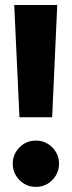

<svg xmlns="http://www.w3.org/2000/svg" viewBox="-20 -713 280 750"><path d="M35.6 -693.4H203.6L183.7 -254.9H56ZM120 -163.7Q158.1 -163.7 184.3 -137.2Q210.5 -110.7 210.5 -73.6Q210.5 -36.5 184.3 -9.7Q158.1 17 120 17Q82.3 17 56.1 -9.7Q29.8 -36.5 29.8 -73.6Q29.8 -110.7 56.1 -137.2Q82.3 -163.7 120 -163.7Z"/></svg>

Font: Fira Sans Variable
Style: Regular
Weight: 400
Designer: Carrois Corporate & Edenspiekermann AG
Foundry: Carrois Corporate GbR & Edenspiekermann AG
Version: Version 4.202